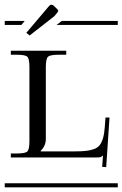

<svg xmlns="http://www.w3.org/2000/svg" viewBox="-29 -797 521 817"><path d="M-8.8 -17.1H472.2V0H-8.8ZM96.2 -196.8V-511.2Q96.2 -546.4 87.6 -555.2Q79.1 -564 43.9 -564H17.1V-581.1H252.9V-564H219.2Q184.1 -564 175 -555.2Q166 -546.4 166 -511.2V-205.1Q166 -176.8 144 -154.8V-152.8H286.1Q316.9 -152.8 335.7 -154.8Q354.5 -156.7 370.8 -162.6Q387.2 -168.5 395.8 -180.2Q404.3 -191.9 409.7 -210.4Q415 -229 417 -257.8L419.9 -296.9H437L422.9 -85.9L405.8 -86.9L409.2 -134.8H408.2Q403.3 -129.9 398.7 -128.4Q394 -127 381.8 -127H17.1V-144H43.9Q79.1 -144 87.6 -152.8Q96.2 -161.6 96.2 -196.8ZM-8.8 -708H76.2L62 -690.9H-8.8ZM233.9 -708H472.2V-690.9H211.9ZM198.2 -773.9 212.9 -759.8Q219.2 -753.4 219.2 -751Q219.2 -750 214.8 -743.2L202.1 -728L97.2 -646L83 -657.2L180.2 -772Q185.1 -776.9 189 -776.9Q193.8 -776.9 198.2 -773.9Z"/></svg>

Font: FoglihtenFr01
Style: Regular
Weight: 500
Version: Version 0.68